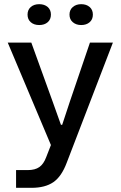

<svg xmlns="http://www.w3.org/2000/svg" viewBox="-20 -733 579 920"><path d="M57 167V82H113Q148 82 168.5 67.5Q189 53 201 21L224 -38L17 -529H130L232 -247L272 -135H278L315 -247L411 -529H521L300 46Q275 113 235.5 140Q196 167 131 167ZM369 -613Q345 -613 329 -626.5Q313 -640 313 -663Q313 -686 329 -699.5Q345 -713 369 -713Q394 -713 409.5 -699.5Q425 -686 425 -663Q425 -640 409.5 -626.5Q394 -613 369 -613ZM208.5 -626.5Q193 -613 168 -613Q143 -613 127.5 -626.5Q112 -640 112 -663Q112 -686 127.5 -699.5Q143 -713 168 -713Q193 -713 208.5 -699.5Q224 -686 224 -663Q224 -640 208.5 -626.5Z"/></svg>

Font: Mona Sans Medium
Style: Regular
Weight: 500
Designer: Deni Anggara
Foundry: GitHub
Version: Version 2.000;Glyphs 3.2.3 (3260)